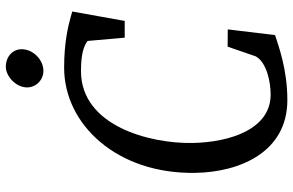

<svg xmlns="http://www.w3.org/2000/svg" viewBox="-193 -801 1002 656"><g transform="rotate(-90 308.0 -473.0)"><path d="M293.9 7.8C402.3 7.8 482.4 -23.9 516.1 -34.2L535.6 -195.8L476.6 -196.3L443.4 -100.1C423.8 -64 358.4 -49.3 313 -49.3C194.3 -49.3 149.9 -188.5 147.5 -316.4C145 -461.9 205.6 -697.3 393.1 -697.3C452.6 -697.3 479 -687.5 496.1 -674.8L507.3 -547.9H564.5L596.7 -727.1L578.1 -732.4C547.9 -740.7 492.2 -754.9 404.8 -754.9C210.4 -754.9 40.5 -573.7 45.4 -306.2C47.9 -154.8 116.2 7.8 293.9 7.8ZM393.6 -825.7C431.6 -825.7 466.3 -859.9 467.8 -897.5C469.2 -928.2 444.8 -954.1 407.7 -954.1C376.5 -954.1 338.9 -921.4 337.4 -883.8C335.9 -852.5 361.8 -825.7 393.6 -825.7Z"/></g></svg>

Font: Merriweather
Style: Italic
Weight: 400
Italic angle: -7.5°
Designer: Eben Sorkin
Foundry: Eben Sorkin
Version: Version 1.001